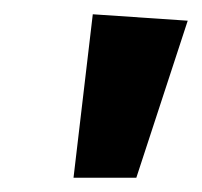

<svg xmlns="http://www.w3.org/2000/svg" viewBox="-20 -845 283 269"><path d="M243 -816 171 -596H83L110 -825Z"/></svg>

Font: Fira Sans Condensed SemiBold
Style: Italic
Weight: 600
Width: 3
Italic angle: -8°
Designer: bBox Type GmbH & Carrois Corporate GbR & Edenspiekermann AG
Foundry: bBox Type GmbH & Carrois Corporate GbR & Edenspiekermann AG
Version: Version 4.301